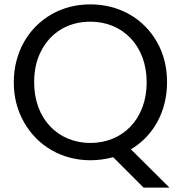

<svg xmlns="http://www.w3.org/2000/svg" viewBox="-20 -725 828 877"><path d="M43 -349C43 -281 59 -220 90 -166C152 -57 264 7 393 7C428 7 463 2 497 -7L636 132H754L578 -43C681 -104 743 -216 743 -349C743 -418 728 -479 697 -533C636 -641 524 -705 393 -705C328 -705 269 -690 216 -660C109 -599 43 -485 43 -349ZM170 -496C214 -579 294 -626 393 -626C540 -626 650 -517 650 -349C650 -181 540 -72 393 -72C246 -72 136 -181 136 -349C136 -405 147 -454 170 -496Z"/></svg>

Font: Poppins
Style: Regular
Weight: 400
Designer: Ninad Kale (Devanagari), Jonny Pinhorn (Latin)
Foundry: Indian Type Foundry
Version: 4.004